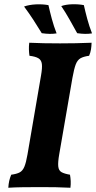

<svg xmlns="http://www.w3.org/2000/svg" viewBox="-20 -880 453 903"><path d="M172.8 -523.9Q179.3 -560.5 176.9 -579.1Q174.5 -597.7 160.8 -605.9Q147.1 -614.2 118.6 -617.7Q116.5 -631.4 116 -647.1Q115.5 -662.8 117.6 -679Q150.3 -677.5 186.3 -676.7Q222.3 -676 262.6 -676Q298.3 -676 335.9 -676.7Q373.4 -677.5 410.7 -679Q410.3 -663.3 408 -648.1Q405.7 -632.9 399.1 -617.7Q373.1 -614.2 358.6 -606Q344.1 -597.7 336.1 -576.8Q328.2 -555.9 320.6 -513.5L258.6 -154.7Q252 -117 254 -97.4Q256 -77.8 269.4 -70.3Q282.8 -62.8 309.2 -58.3Q311.7 -44.1 312.5 -28.6Q313.2 -13.2 311.2 3Q274.4 1 241.1 0.5Q207.7 0 168.3 0Q125.7 0 87.7 0.5Q49.8 1 19.1 3Q20.1 -14.7 23.4 -29.4Q26.7 -44 32.8 -58.3Q58.8 -61.8 72.7 -69.3Q86.7 -76.8 94.7 -96.1Q102.7 -115.4 109.2 -153.1ZM176.4 -723.9Q155.9 -757.7 136.1 -787.9Q116.3 -818.2 93.2 -849.3Q117 -857.8 148.5 -859.4Q180.1 -860.9 207.8 -855.9Q214.3 -826.5 223.7 -791.4Q233.1 -756.4 246.2 -723Q230.5 -720.5 213.9 -720.7Q197.3 -720.9 176.4 -723.9ZM343 -723.9Q324.1 -757.7 306.6 -789Q289.1 -820.3 268.1 -851.4Q289.2 -858.9 318.7 -859.9Q348.2 -860.9 374.4 -855.9Q380.9 -826.5 390.3 -791.4Q399.7 -756.4 412.8 -723Q397 -720.5 380.5 -720.7Q363.9 -720.9 343 -723.9Z"/></svg>

Font: Vollkorn
Style: Italic
Weight: 400
Italic angle: -11°
Designer: Friedrich Althausen
Foundry: Friedrich Althausen
Version: Version 5.001